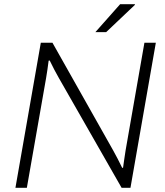

<svg xmlns="http://www.w3.org/2000/svg" viewBox="-20 -888 780 908"><path d="M431 -736H482L618 -865V-868H548ZM53 0H107L198 -519C202 -543 207 -575 210 -601L215 -602C226 -578 249 -535 259 -518L555 0H597L717 -686H663L574 -177C568 -143 566 -119 562 -95L558 -94C547 -118 526 -157 515 -177L228 -686H173Z"/></svg>

Font: Archivo Thin
Style: Italic
Weight: 100
Italic angle: -10°
Designer: Hector Gatti
Foundry: Omnibus-Type
Version: Version 2.001